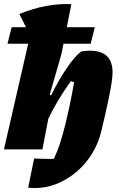

<svg xmlns="http://www.w3.org/2000/svg" viewBox="-33 -758 603 974"><path d="M-13 0 110 -536H5L26 -620H99L65 -687Q203 -743 329 -737L306 -620H448L427 -536H289L279 -485L219 -277L226 -274Q264 -351 305 -411.5Q346 -472 379 -497Q456 -509 497 -483Q538 -457 538 -391Q538 -371 533 -337.5Q528 -304 516 -246Q504 -188 481 -93Q466 -30 433 23Q400 76 353.5 115Q307 154 253.5 175Q200 196 145 196Q136 196 127.5 195.5Q119 195 110 194L140 46Q158 47 177.5 47.5Q197 48 216 48Q227 48 240 48Q257 13 271 -29.5Q285 -72 299 -129Q309 -169 318 -211.5Q327 -254 333.5 -289Q340 -324 343 -341Q335 -344 326 -346Q253 -243 212 -155L182 0Z"/></svg>

Font: Piazzolla Black
Style: Italic
Weight: 900
Italic angle: -11.3°
Designer: Juan Pablo del Peral
Foundry: Huerta Tipografica
Version: Version 1.330